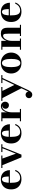

<svg xmlns="http://www.w3.org/2000/svg" viewBox="1832 -2342 772 4476"><g transform="rotate(-90 2218.0 -104.0)"><path d="M282 10Q213 10 158.5 -17.8Q104 -45.5 72.5 -99Q41 -152.5 41 -230Q41 -307.5 71 -361Q101 -414.5 154.2 -442.2Q207.5 -470 277 -470Q350 -470 397.2 -440Q444.5 -410 467.2 -362Q490 -314 490 -259.5H107.5V-286H341.5Q341 -314.5 339.2 -342.5Q337.5 -370.5 331.5 -393.5Q325.5 -416.5 312.5 -430.2Q299.5 -444 277 -444Q252 -444 236 -428.2Q220 -412.5 211 -384.8Q202 -357 198.2 -320Q194.5 -283 194.5 -240Q194.5 -191.5 199.2 -151.2Q204 -111 216.2 -81.8Q228.5 -52.5 250.2 -36.5Q272 -20.5 305.5 -20.5Q366 -20.5 407.2 -52.5Q448.5 -84.5 467 -134.5H495.5Q476 -72.5 424 -31.2Q372 10 282 10Z M1093.5 -460V-434H1030L851.5 10H788L606 -434H540V-460H830V-434H759.5L873.5 -119.5L999 -434H911.5V-460Z M1352.5 10Q1283.5 10 1229 -17.8Q1174.5 -45.5 1143 -99Q1111.5 -152.5 1111.5 -230Q1111.5 -307.5 1141.5 -361Q1171.5 -414.5 1224.8 -442.2Q1278 -470 1347.5 -470Q1420.5 -470 1467.8 -440Q1515 -410 1537.8 -362Q1560.5 -314 1560.5 -259.5H1178V-286H1412Q1411.5 -314.5 1409.8 -342.5Q1408 -370.5 1402 -393.5Q1396 -416.5 1383 -430.2Q1370 -444 1347.5 -444Q1322.5 -444 1306.5 -428.2Q1290.5 -412.5 1281.5 -384.8Q1272.5 -357 1268.8 -320Q1265 -283 1265 -240Q1265 -191.5 1269.8 -151.2Q1274.5 -111 1286.8 -81.8Q1299 -52.5 1320.8 -36.5Q1342.5 -20.5 1376 -20.5Q1436.5 -20.5 1477.8 -52.5Q1519 -84.5 1537.5 -134.5H1566Q1546.5 -72.5 1494.5 -31.2Q1442.5 10 1352.5 10Z M1822 -210.5Q1822 -260 1831.5 -306.2Q1841 -352.5 1860.5 -389.2Q1880 -426 1909.5 -447.8Q1939 -469.5 1979 -469.5Q2014 -469.5 2037.5 -454.8Q2061 -440 2073 -416.8Q2085 -393.5 2085 -368.5Q2085 -333.5 2062.2 -307.8Q2039.5 -282 2002.5 -282Q1966.5 -282 1943.2 -304.8Q1920 -327.5 1920 -359Q1920 -395 1943 -417.8Q1966 -440.5 2002.5 -440.5Q2026 -440.5 2044.2 -430.5Q2062.5 -420.5 2073.2 -404Q2084 -387.5 2084 -368.5H2057.5Q2057.5 -388.5 2047.2 -405.2Q2037 -422 2018.5 -432.2Q2000 -442.5 1976 -442.5Q1948.5 -442.5 1923.2 -424.5Q1898 -406.5 1878.8 -374.5Q1859.5 -342.5 1848.2 -300.5Q1837 -258.5 1837 -210.5ZM1837 -460V-26.5H1916.5V0H1629.5V-26.5H1698.5V-433.5H1629.5V-460Z M2336.5 -434 2486.5 -135 2405.5 22.5 2169.5 -434H2104V-460H2427.5V-434ZM2705 -460V-434H2639L2349.5 179.5Q2331.5 215.5 2308 239Q2284.5 262.5 2249 262.5Q2230.5 262.5 2211.5 254Q2192.5 245.5 2180 228.5Q2167.5 211.5 2167.5 186.5Q2167.5 163.5 2178.2 145.5Q2189 127.5 2207.2 117Q2225.5 106.5 2248 106.5Q2265.5 106.5 2281.5 115Q2297.5 123.5 2308.5 138.2Q2319.5 153 2321 172.5L2607.5 -434H2519.5V-460Z M2986.5 10Q2911 10 2856.2 -23Q2801.5 -56 2772 -110.5Q2742.5 -165 2742.5 -230Q2742.5 -295 2772 -349.5Q2801.5 -404 2856.2 -437Q2911 -470 2986.5 -470Q3062 -470 3116.8 -437Q3171.5 -404 3201 -349.5Q3230.5 -295 3230.5 -230Q3230.5 -165 3201 -110.5Q3171.5 -56 3116.8 -23Q3062 10 2986.5 10ZM2986.5 -16Q3014 -16 3032.5 -32.5Q3051 -49 3062 -78.5Q3073 -108 3077.8 -146.8Q3082.5 -185.5 3082.5 -230Q3082.5 -275 3077.8 -313.5Q3073 -352 3062 -381.5Q3051 -411 3032.5 -427.5Q3014 -444 2986.5 -444Q2959 -444 2940.8 -427.5Q2922.5 -411 2911.5 -381.5Q2900.5 -352 2895.8 -313.5Q2891 -275 2891 -230Q2891 -185.5 2895.8 -146.8Q2900.5 -108 2911.5 -78.5Q2922.5 -49 2940.8 -32.5Q2959 -16 2986.5 -16Z M3504 -460V-26H3557V0H3296.5V-26H3365.5V-434H3296.5V-460ZM3809 -319.5V-26H3877.5V0H3617V-26H3670.5V-303Q3670.5 -345 3666.8 -370.2Q3663 -395.5 3652.8 -406.8Q3642.5 -418 3622 -418Q3597 -418 3575.5 -400.8Q3554 -383.5 3538 -355.2Q3522 -327 3513 -292.8Q3504 -258.5 3504 -223.5L3484 -223Q3484 -258 3493.5 -300.5Q3503 -343 3524.2 -381.5Q3545.5 -420 3581 -445Q3616.5 -470 3668 -470Q3725 -470 3755.2 -450.5Q3785.5 -431 3797.2 -397Q3809 -363 3809 -319.5Z M4184.5 10Q4115.5 10 4061 -17.8Q4006.5 -45.5 3975 -99Q3943.5 -152.5 3943.5 -230Q3943.5 -307.5 3973.5 -361Q4003.5 -414.5 4056.8 -442.2Q4110 -470 4179.5 -470Q4252.5 -470 4299.8 -440Q4347 -410 4369.8 -362Q4392.5 -314 4392.5 -259.5H4010V-286H4244Q4243.5 -314.5 4241.8 -342.5Q4240 -370.5 4234 -393.5Q4228 -416.5 4215 -430.2Q4202 -444 4179.5 -444Q4154.5 -444 4138.5 -428.2Q4122.5 -412.5 4113.5 -384.8Q4104.5 -357 4100.8 -320Q4097 -283 4097 -240Q4097 -191.5 4101.8 -151.2Q4106.5 -111 4118.8 -81.8Q4131 -52.5 4152.8 -36.5Q4174.5 -20.5 4208 -20.5Q4268.5 -20.5 4309.8 -52.5Q4351 -84.5 4369.5 -134.5H4398Q4378.5 -72.5 4326.5 -31.2Q4274.5 10 4184.5 10Z"/></g></svg>

Font: Bodoni Moda 9pt
Style: Bold
Weight: 700
Designer: Owen Earl
Foundry: indestructible type
Version: Version 2.005